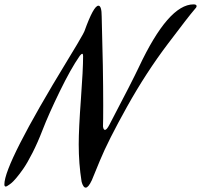

<svg xmlns="http://www.w3.org/2000/svg" viewBox="-98 -807 919 878"><path d="M670 -607Q570 -475 483 -319Q396 -163 359 -73L322 17Q306 51 294 51Q288 51 283.5 44Q279 37 277 30L275 23Q262 -58 262 -147Q262 -218 272 -353.5Q282 -489 282 -551Q282 -561 278 -561Q276 -561 272.5 -558Q269 -555 267 -552L265 -549Q226 -493 175.5 -389.5Q125 -286 96 -211Q74 -154 50.5 -108Q27 -62 9 -36Q-9 -10 -24 7.5Q-39 25 -47 31L-55 37Q-67 46 -72 46Q-78 46 -78 36Q-78 -58 211 -532Q235 -571 254.5 -604Q274 -637 281 -650L288 -664Q330 -781 352 -781Q367 -781 367 -731Q374 -490 374 -326Q374 -255 373 -229Q375 -213 382 -213Q390 -213 402 -236Q509 -440 537 -500Q672 -787 787 -787Q801 -787 801 -779Q801 -773 791 -763Q765 -733 670 -607Z"/></svg>

Font: Aguafina Script
Style: Regular
Weight: 400
Designer: Angel Koziupa and Alejandro Paul
Foundry: Angel Koziupa and Alejandro Paul
Version: Version 1.000